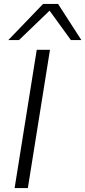

<svg xmlns="http://www.w3.org/2000/svg" viewBox="-20 -952 432 972"><path d="M54 0 166 -700H233L121 0ZM22 -749 198 -932H274L392 -749H339L231 -898L76 -749Z"/></svg>

Font: Georama Expanded Light
Style: Italic
Weight: 300
Width: 7
Italic angle: -9°
Designer: Jean-Baptiste Levee
Foundry: Production Type
Version: Version 1.000